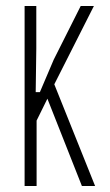

<svg xmlns="http://www.w3.org/2000/svg" viewBox="-20 -620 367 640"><path d="M62 0V-600H101V-458L99 -313H113L159 -421L249 -600H293L161 -339L297 0H253L138 -291L102 -218V0Z"/></svg>

Font: Big Shoulders Text Thin Thin
Style: Regular
Weight: 250
Version: Version 2.002